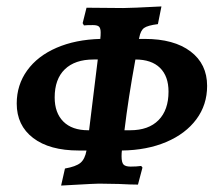

<svg xmlns="http://www.w3.org/2000/svg" viewBox="-20 -548 680 597"><path d="M359 -80Q358 -72 358 -62Q358 -43 364 -36.5Q370 -30 386 -30Q405 -30 419 -32L423 -27L409 26Q387 26 349 24L288 23Q276 23 206 27L170 29L182 -24Q216 -30 230 -41.5Q244 -53 249 -80H225Q134 -80 83 -119Q32 -158 32 -226Q32 -284 64.5 -329Q97 -374 156 -399.5Q215 -425 292 -427V-429Q293 -436 293 -447Q293 -460 288 -465Q283 -470 269 -470Q249 -470 241 -469L237 -476L249 -524L363 -523Q387 -523 482 -528L471 -473Q439 -469 428 -461Q417 -453 413 -431L412 -427H430Q521 -427 572.5 -388Q624 -349 624 -281Q624 -222 590.5 -177Q557 -132 497 -106.5Q437 -81 359 -80ZM254 -143H257L284 -363H271Q213 -363 181.5 -332.5Q150 -302 150 -245Q150 -197 177 -170Q204 -143 254 -143ZM367 -143H385Q442 -143 473 -174.5Q504 -206 504 -263Q504 -311 477.5 -337Q451 -363 401 -363Q379 -243 367 -143Z"/></svg>

Font: Alegreya SC
Style: Bold Italic
Weight: 700
Italic angle: -7°
Designer: Juan Pablo del Peral
Foundry: Huerta Tipografica
Version: Version 2.007; ttfautohint (v1.6)